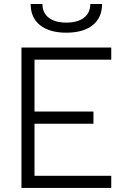

<svg xmlns="http://www.w3.org/2000/svg" viewBox="-20 -928 626 948"><path d="M85.9 0V-693.4H529.3V-633.3H150.4V-377.4H441.4V-316.9H150.4V-60.1H529.3V0ZM307.6 -766.6Q224.1 -766.6 177.7 -803.7Q131.3 -840.8 131.3 -908.2H189.5Q189.5 -864.7 220.5 -840.6Q251.5 -816.4 307.6 -816.4Q363.8 -816.4 394.8 -840.6Q425.8 -864.7 425.8 -908.2H483.9Q483.9 -840.8 437.5 -803.7Q391.1 -766.6 307.6 -766.6Z"/></svg>

Font: CaskaydiaMono NF Light
Style: Regular
Weight: 300
Designer: Aaron Bell
Foundry: Saja Typeworks
Version: Version 2111.001; ttfautohint (v1.8.4);Nerd Fonts 3.1.1